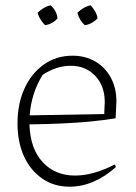

<svg xmlns="http://www.w3.org/2000/svg" viewBox="-20 -697 511 724"><path d="M242 7Q184 7 139.5 -23.5Q95 -54 70.5 -107.5Q46 -161 46 -232Q46 -305 72 -362.5Q98 -420 145 -453.5Q192 -487 254 -487Q302 -487 339.5 -465Q377 -443 398 -404Q419 -365 419 -315L416 -251Q366 -243 318 -238.5Q270 -234 215.5 -231.5Q161 -229 91 -228Q94 -136 141 -85.5Q188 -35 263 -35Q332 -35 413 -77L417 -67Q334 7 242 7ZM141 -415Q98 -346 92 -262L373 -267L375 -313Q375 -373 339 -411Q303 -449 247 -449Q193 -449 141 -415ZM171 -677Q194 -656 197 -628Q189 -618 176.5 -611Q164 -604 150 -602Q141 -611 133 -623.5Q125 -636 122 -649Q132 -659 144.5 -666.5Q157 -674 171 -677ZM322 -677Q331 -667 338.5 -654Q346 -641 348 -628Q339 -618 326.5 -611Q314 -604 300 -602Q279 -620 272 -649Q282 -659 294.5 -666.5Q307 -674 322 -677Z"/></svg>

Font: Piazzolla ExtraLight
Style: Regular
Weight: 200
Designer: Juan Pablo del Peral
Foundry: Huerta Tipografica
Version: Version 1.330